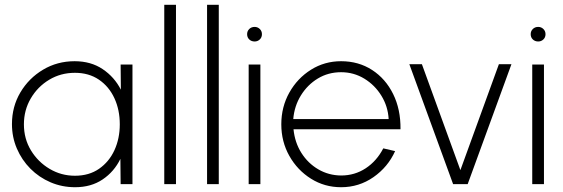

<svg xmlns="http://www.w3.org/2000/svg" viewBox="-20 -770 2355 803"><path d="M484.5 -500H534V0H484.5L483.5 -105.5Q457.5 -52 409.2 -19.5Q361 13 294 13Q239.5 13 191.5 -7.5Q143.5 -28 107.2 -64.5Q71 -101 50.5 -148.8Q30 -196.5 30 -251Q30 -324 65.2 -383.5Q100.5 -443 160 -478.5Q219.5 -514 292 -514Q360 -514 409.2 -481Q458.5 -448 485.5 -395ZM293.5 -35Q352.5 -35 394.5 -64.2Q436.5 -93.5 458.8 -142.2Q481 -191 481 -250Q481 -310.5 458.5 -359.2Q436 -408 393.8 -436.8Q351.5 -465.5 293.5 -465.5Q234 -465.5 185.8 -436.5Q137.5 -407.5 108.8 -358.5Q80 -309.5 80 -250Q80 -189.5 109.5 -141Q139 -92.5 187.5 -63.8Q236 -35 293.5 -35Z M667 0V-750H716V0Z M846 0V-750H895V0Z M1020 -500H1069V0H1020ZM1045 -596.5Q1031.5 -596.5 1022.5 -605Q1013.5 -613.5 1013.5 -627Q1013.5 -640 1022.5 -648.8Q1031.5 -657.5 1045 -657.5Q1057.5 -657.5 1066.5 -648.8Q1075.5 -640 1075.5 -627Q1075.5 -613.5 1066.5 -605Q1057.5 -596.5 1045 -596.5Z M1406.5 13Q1337.5 13 1280.8 -22.5Q1224 -58 1190.2 -117.8Q1156.5 -177.5 1156.5 -250Q1156.5 -323 1190.2 -383Q1224 -443 1280.8 -478.5Q1337.5 -514 1406.5 -514Q1479.5 -514 1536 -477.5Q1592.5 -441 1624.2 -376.8Q1656 -312.5 1655 -229.5H1207.5Q1213 -174 1240.5 -130.5Q1268 -87 1311.2 -61.8Q1354.5 -36.5 1406.5 -36Q1463.5 -36 1509.5 -66.2Q1555.5 -96.5 1583 -149.5L1632.5 -138Q1602.5 -71.5 1542 -29.2Q1481.5 13 1406.5 13ZM1206.5 -272H1605.5Q1602.5 -325 1575.2 -369.5Q1548 -414 1503.8 -441Q1459.5 -468 1406.5 -468Q1353 -468 1309.5 -441.8Q1266 -415.5 1238.5 -371Q1211 -326.5 1206.5 -272Z M1936 0H1875L1692 -501.5H1744.5L1905.5 -58.5L2066.5 -501.5H2119Z M2206 -500H2255V0H2206ZM2231 -596.5Q2217.5 -596.5 2208.5 -605Q2199.5 -613.5 2199.5 -627Q2199.5 -640 2208.5 -648.8Q2217.5 -657.5 2231 -657.5Q2243.5 -657.5 2252.5 -648.8Q2261.5 -640 2261.5 -627Q2261.5 -613.5 2252.5 -605Q2243.5 -596.5 2231 -596.5Z"/></svg>

Font: Urbanist ExtraLight
Style: Regular
Weight: 200
Designer: Corey Hu
Foundry: Corey Hu
Version: Version 1.330; ttfautohint (v1.8.4.7-5d5b)